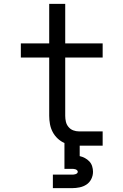

<svg xmlns="http://www.w3.org/2000/svg" viewBox="-20 -755 640 995"><path d="M254 220V150H354Q358 150 362.5 149.5Q367 149 371.5 147.5Q376 146 379.5 143Q383 140 383 135Q383 131 379.5 127.5Q376 124 371.5 122.5Q367 121 362.5 120.5Q358 120 354 120H314V-14Q295 -22 279 -37Q263 -52 253 -71Q243 -90 239 -111.5Q235 -133 235 -155V-457H88V-530H235V-735H318V-530H512V-457H318V-155Q318 -139 321.5 -124Q325 -109 335 -97Q345 -85 359.5 -79.5Q374 -74 390 -74H512V0H393V54Q407 57 420 64Q433 71 443 81.5Q453 92 457.5 106.5Q462 121 462 135Q462 155 453 173Q444 191 428 201.5Q412 212 392.5 216Q373 220 354 220Z"/></svg>

Font: Iosevka Mono
Style: Regular
Weight: 400
Designer: Belleve Invis
Foundry: Belleve Invis
Version: Version 11.1.1